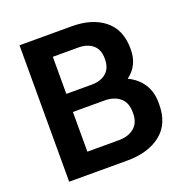

<svg xmlns="http://www.w3.org/2000/svg" viewBox="-131 -860 931 968"><g transform="rotate(-20 335.0 -376.0)"><path d="M637 -229V-221Q637 -117 569.5 -63.5Q502 -10 389 -10H77V-742H357Q466 -742 531.5 -689.5Q597 -637 597 -536V-530Q597 -445 532 -397Q582 -373 609.5 -331Q637 -289 637 -229ZM215 -431H352Q400 -431 429 -456Q458 -481 458 -529V-533Q458 -581 429 -605.5Q400 -630 352 -630H215ZM384 -334H215V-121H384Q435 -121 466.5 -147Q498 -173 498 -224V-230Q498 -282 466.5 -308Q435 -334 384 -334Z"/></g></svg>

Font: 카카오 큰글씨 ExtraBold
Style: Regular
Weight: 800
Designer: Park Young-rak; Lee Sang-min; Kim Jung-jin; Min Bon; Park Min-gyu;
Foundry: Kakao Corporation
Version: Version 2.003